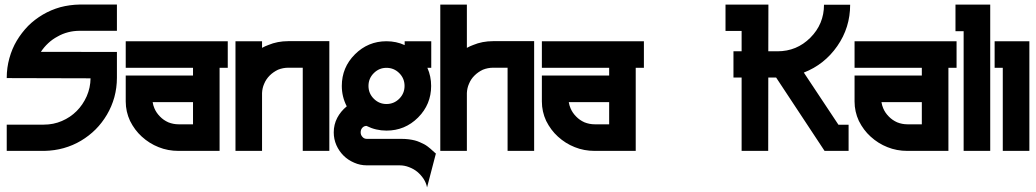

<svg xmlns="http://www.w3.org/2000/svg" viewBox="-20 -668 4587 850"><path d="M497.6 -438V-323.7Q497.6 -279.8 486.3 -237.8Q474.6 -196.3 453.6 -160.6Q431.6 -123.5 403.3 -95.2Q374.5 -66.4 338.4 -44.9Q303.2 -23.9 261.7 -12.2Q221.7 -1 176.8 0H9.8V-116.2H173.3Q216.8 -116.2 253.9 -132.3Q291.5 -148.4 319.3 -176.3Q346.7 -203.6 363.8 -241.7Q380.4 -279.8 380.9 -321.3L9.8 -322.3V-323.7Q9.8 -368.2 21.5 -410.2Q33.2 -452.6 54.2 -487.8Q75.2 -522.9 104.5 -553.2Q132.8 -581.5 169.9 -603.5Q205.6 -624.5 247.1 -636.2Q288.1 -647 333 -647.9H497.6V-531.7H334.5Q306.2 -531.7 282.2 -525.4Q256.8 -519 234.9 -506.3Q211.9 -494.1 193.8 -477.1Q174.8 -459.5 161.1 -438.5Z M988.3 -367.7H952.1V0H770.5Q723.1 0 682.1 -16.6Q641.1 -32.7 607.4 -63.5Q576.2 -91.8 555.7 -132.8Q536.6 -173.8 536.6 -218.8V-333.5H834.5V-367.7H536.6V-485.4H988.3ZM770.5 -117.7H834.5V-215.8H655.8Q658.2 -200.7 663.6 -188.5Q671.9 -168.5 688.5 -151.9Q703.6 -136.2 725.1 -126.5Q747.1 -117.7 770.5 -117.7Z M1438 -485.8V0H1320.3V-368.2H1256.3Q1232.9 -368.2 1210.9 -359.4Q1189.5 -349.1 1174.3 -334Q1157.7 -317.4 1149.4 -296.9Q1141.1 -278.3 1140.1 -256.3V0H1022.5V-485.4H1140.1V-456.1Q1154.3 -463.9 1168 -468.8Q1208.5 -485.8 1256.3 -485.8Z M1903.8 6.8 1909.7 11.7 1870.6 161.6Q1866.7 141.6 1856 125Q1843.8 106.4 1827.6 92.8Q1811.5 79.6 1790.5 71.8Q1770.5 64 1749.5 64H1604.5Q1574.2 64 1547.9 52.2Q1520.5 40.5 1501 21Q1481 1 1469.2 -25.4Q1457.5 -52.2 1457.5 -82Q1457.5 -116.7 1473.1 -146.5Q1488.3 -175.3 1515.1 -197.3Q1493.2 -239.7 1493.2 -287.6Q1493.2 -369.6 1551.3 -427.5Q1609.4 -485.4 1690.9 -485.4Q1734.4 -485.4 1771.5 -468.3V-485.4H1889.2V-367.7H1872.1Q1888.7 -330.1 1888.7 -287.6Q1888.7 -205.6 1830.8 -147.7Q1772.9 -89.8 1690.9 -89.8Q1644 -89.8 1603 -110.4H1599.6Q1589.8 -109.4 1583 -101.1Q1576.7 -93.3 1576.7 -82Q1576.7 -70.3 1584.5 -62Q1591.8 -53.2 1604.5 -53.2H1758.3Q1774.4 -53.2 1789.6 -51.3Q1804.7 -49.3 1816.2 -46.4Q1827.6 -43.5 1839.1 -38.3Q1850.6 -33.2 1857.7 -29.5Q1864.7 -25.9 1873.5 -19.3Q1882.3 -12.7 1885.7 -9.5Q1889.2 -6.3 1896 -0.2Q1902.8 5.9 1903.8 6.8ZM1690.9 -207.5Q1724.1 -207.5 1747.6 -231Q1771 -254.4 1771 -287.6Q1771 -320.8 1747.6 -344.2Q1724.1 -367.7 1690.9 -367.7Q1658.2 -367.7 1634.8 -344.2Q1611.3 -320.8 1611.3 -287.6Q1611.3 -254.4 1634.8 -231Q1658.2 -207.5 1690.9 -207.5Z M2344.7 -485.8V0H2227.1V-368.2H2163.1Q2139.6 -368.2 2117.7 -359.4Q2096.2 -349.1 2081.1 -334Q2064.9 -318.4 2056.2 -296.9Q2047.9 -278.3 2046.9 -256.3V0H1929.2V-647.5H2046.9V-456.1Q2061 -463.9 2074.7 -468.8Q2115.2 -485.8 2163.1 -485.8Z M2830.6 -367.7H2794.4V0H2612.8Q2565.4 0 2524.4 -16.6Q2483.4 -32.7 2449.7 -63.5Q2418.5 -91.8 2397.9 -132.8Q2378.9 -173.8 2378.9 -218.8V-333.5H2676.8V-367.7H2378.9V-485.4H2830.6ZM2612.8 -117.7H2676.8V-215.8H2498Q2500.5 -200.7 2505.9 -188.5Q2514.2 -168.5 2530.8 -151.9Q2545.9 -136.2 2567.4 -126.5Q2589.4 -117.7 2612.8 -117.7Z M3691.9 -115.7H3736.8V0H3630.4L3416 -324.7H3381.3L3380.9 0H3263.2V-324.7H3227.1V-440.9H3263.2V-531.2H3191.9V-647.5H3381.8L3381.3 -440.9H3421.9Q3507.3 -440.9 3567.4 -501Q3627.9 -561.5 3627.9 -647H3743.7Q3743.7 -545.9 3686.8 -464.1Q3629.9 -382.3 3538.6 -346.7Z M4214.8 -367.7H4178.7V0H3997.1Q3949.7 0 3908.7 -16.6Q3867.7 -32.7 3834 -63.5Q3802.7 -91.8 3782.2 -132.8Q3763.2 -173.8 3763.2 -218.8V-333.5H4061V-367.7H3763.2V-485.4H4214.8ZM3997.1 -117.7H4061V-215.8H3882.3Q3884.8 -200.7 3890.1 -188.5Q3898.4 -168.5 3915 -151.9Q3930.2 -136.2 3951.7 -126.5Q3973.6 -117.7 3997.1 -117.7Z M4210 -647.5H4363.8V0H4246.1V-529.8H4210Z M4537.1 -485.4V0H4419.4V-367.7H4383.3V-485.4Z"/></svg>

Font: Sangha Kali
Style: Regular
Weight: 400
Designer: Seslavinskaya Anna
Foundry: Popkern
Version: Version 2.000;PS 002.000;hotconv 1.0.88;makeotf.lib2.5.64775